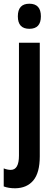

<svg xmlns="http://www.w3.org/2000/svg" viewBox="-42 -773 294 1033"><path d="M54 -685Q54 -753 116 -753Q178 -753 178 -685Q178 -618 116 -618Q54 -618 54 -685ZM40 240Q4 240 -22 230V133Q-2 141 16 141Q60 141 60 64V-543H172V68Q172 156 137.5 197.5Q103 239 40 240Z"/></svg>

Font: Noto Sans Ethiopic ExtraCondensed SemiBold
Style: Regular
Weight: 600
Width: 2
Designer: Monotype Design Team
Foundry: Monotype Imaging Inc.
Version: Version 2.102; ttfautohint (v1.8.4.7-5d5b)